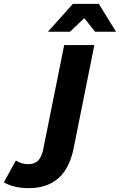

<svg xmlns="http://www.w3.org/2000/svg" viewBox="-200 -771 620 993"><path d="M-180 172 -118 59Q-91 78 -53 78Q-21 78 -2.5 59Q16 40 24 -1L132 -538H288L181 -5Q140 202 -51 202Q-129 202 -180 172ZM292 -607 236 -677 162 -607H48L177 -751H311L400 -607Z"/></svg>

Font: Idrija
Style: Bold Italic
Weight: 700
Italic angle: -11.3°
Designer: Julieta Ulanovsky
Foundry: Julieta Ulanovsky
Version: Version 7.200